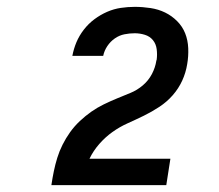

<svg xmlns="http://www.w3.org/2000/svg" viewBox="-20 -863 640 560"><path d="M130 -323V-324Q133 -344 137 -363.5Q141 -383 147 -402.5Q153 -422 162.5 -441Q172 -460 184.5 -477.5Q197 -495 213 -510Q229 -525 246 -537Q263 -549 282.5 -558.5Q302 -568 321.5 -576Q341 -584 360.5 -592Q380 -600 396.5 -614Q413 -628 423 -647Q433 -666 436 -686Q436 -687 436.5 -687.5Q437 -688 437 -689Q439 -704 437 -719.5Q435 -735 426 -746Q417 -757 402.5 -761.5Q388 -766 373 -766Q358 -766 343 -763Q328 -760 315 -751Q302 -742 293 -728.5Q284 -715 281 -700H191Q195 -721 203 -740Q211 -759 224.5 -776.5Q238 -794 255.5 -807Q273 -820 292.5 -828.5Q312 -837 332.5 -840Q353 -843 373 -843Q396 -843 419 -839.5Q442 -836 461.5 -826.5Q481 -817 496.5 -801.5Q512 -786 520 -766Q528 -746 529 -722.5Q530 -699 526 -676Q522 -651 511.5 -628Q501 -605 484 -585.5Q467 -566 445 -551.5Q423 -537 399.5 -525.5Q376 -514 352.5 -503.5Q329 -493 308 -478Q287 -463 269.5 -443Q252 -423 241 -400H477L465 -323Z"/></svg>

Font: Iosevka Curly Extended Oblique
Style: Bold
Weight: 700
Width: 7
Italic angle: -9°
Monospace: yes
Designer: Belleve Invis
Foundry: Belleve Invis
Version: Version 11.1.0; ttfautohint (v1.8.3)